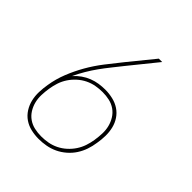

<svg xmlns="http://www.w3.org/2000/svg" viewBox="-203 -867 1006 1006"><g transform="rotate(45 300.0 -363.5)"><path d="M246 8Q217 8 189 1.5Q161 -5 138.5 -20.5Q116 -36 101 -59.5Q86 -83 79.5 -110.5Q73 -138 74 -167.5Q75 -197 80 -226Q88 -277 107.5 -326Q127 -375 153 -420.5Q179 -466 212.5 -509.5Q246 -553 280 -595L394 -735H419L296 -583Q274 -555 251.5 -527Q229 -499 208.5 -470.5Q188 -442 170 -411.5Q152 -381 137 -349Q154 -368 174.5 -382.5Q195 -397 218 -406Q241 -415 264.5 -418.5Q288 -422 311 -422Q339 -422 367 -415.5Q395 -409 417.5 -394Q440 -379 455 -356.5Q470 -334 476.5 -307Q483 -280 482.5 -251Q482 -222 477 -194Q473 -166 464 -139.5Q455 -113 439.5 -89Q424 -65 401.5 -45.5Q379 -26 353.5 -14Q328 -2 300.5 3Q273 8 246 8ZM246 -11Q271 -11 296 -15.5Q321 -20 344.5 -31.5Q368 -43 388 -61Q408 -79 422.5 -101Q437 -123 445 -147Q453 -171 457 -196Q457 -196 457 -196Q457 -196 457 -197Q457 -197 457 -197Q457 -197 457 -197Q461 -222 462 -248Q463 -274 457 -298Q451 -322 438 -343Q425 -364 405 -378Q385 -392 360.5 -397.5Q336 -403 310 -403Q285 -403 260 -398.5Q235 -394 211.5 -382.5Q188 -371 168 -353Q148 -335 133.5 -313Q119 -291 111 -267Q103 -243 99 -217Q99 -217 99 -217Q99 -217 99 -217Q95 -192 94 -166Q93 -140 99 -116Q105 -92 118 -71Q131 -50 151 -36Q171 -22 195.5 -16.5Q220 -11 246 -11Z"/></g></svg>

Font: Iosevka Slab ThExObl
Style: Regular
Weight: 100
Width: 7
Italic angle: -9°
Monospace: yes
Designer: Belleve Invis
Foundry: Belleve Invis
Version: Version 11.1.1; ttfautohint (v1.8.3)